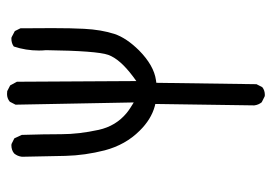

<svg xmlns="http://www.w3.org/2000/svg" viewBox="-132 -648 765 540"><g transform="rotate(-90 250.0 -378.5)"><path d="M252 -15.6Q265.6 -15.6 274.4 -22.9L282.7 -39.1L286.6 -320.8L293.9 -321.8Q335.4 -327.6 377.9 -369.6Q412.6 -404.8 423.8 -438Q436 -475.1 438.5 -524.4Q440.4 -560.1 440.4 -613.5Q440.4 -667 439.9 -703.1L432.1 -718.8L414.6 -728Q412.6 -728.5 411.1 -728.5Q397.9 -728.5 388.7 -721.7Q377.4 -688 377.4 -650.9Q377.4 -641.1 378.4 -631.3V-630.9Q376.5 -487.8 365.2 -456.1Q353.5 -423.3 304.7 -386.7L291.5 -377L289.6 -712.9L279.3 -731.9L263.2 -740.2Q258.8 -740.7 254.9 -740.7Q242.7 -740.7 233.4 -732.9L225.1 -716.8L231.4 -384.3Q212.4 -396 208.3 -399.2Q204.1 -402.3 201.7 -404.3Q165 -434.6 154.3 -482.9Q142.1 -539.1 142.1 -587.4Q142.1 -635.7 140.1 -699.2L130.4 -720.2L114.7 -728Q112.8 -728.5 111.3 -728.5Q97.2 -728.5 87.9 -720.7Q80.1 -711.4 78.6 -698.7Q79.6 -630.9 81.1 -576.2Q82.5 -521.5 96.7 -465.8Q112.3 -407.2 151.9 -367.7Q183.6 -335.4 220.7 -325.2L227.1 -323.7L223.1 -45.4Q224.6 -33.2 231.9 -24.4L248.5 -16.1Q250.5 -15.6 252 -15.6Z"/></g></svg>

Font: NaikaiFont
Style: Light
Weight: 300
Version: Version 1.89